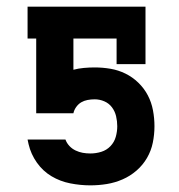

<svg xmlns="http://www.w3.org/2000/svg" viewBox="-20 -550 540 578"><path d="M252 8Q222 8 191.5 2Q161 -4 135 -19.5Q109 -35 91 -60.5Q73 -86 66 -116L63 -130H177Q181 -119 189 -110.5Q197 -102 207.5 -97Q218 -92 229 -90Q240 -88 252 -88Q269 -88 285 -93Q301 -98 312.5 -110Q324 -122 328.5 -138Q333 -154 333 -170Q333 -185 329.5 -200Q326 -215 317 -227Q308 -239 294 -245Q280 -251 265 -251Q254 -251 243.5 -249Q233 -247 224.5 -242Q216 -237 209.5 -228Q203 -219 201 -209H89V-434H63V-530H418V-357H331V-434H201V-340Q216 -344 232.5 -345.5Q249 -347 265 -347Q289 -347 312.5 -343Q336 -339 357.5 -328.5Q379 -318 396.5 -301Q414 -284 425 -263Q436 -242 440.5 -218Q445 -194 445 -170Q445 -145 440 -120.5Q435 -96 422.5 -74.5Q410 -53 391 -36.5Q372 -20 349 -10Q326 0 301.5 4Q277 8 252 8Z"/></svg>

Font: Iosevka Slab
Style: Bold
Weight: 700
Monospace: yes
Designer: Belleve Invis
Foundry: Belleve Invis
Version: Version 11.1.1; ttfautohint (v1.8.3)